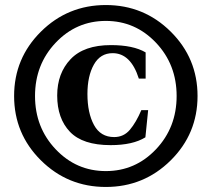

<svg xmlns="http://www.w3.org/2000/svg" viewBox="-20 -727 840 762"><path d="M142.5 -90.5Q36 -196 36 -346Q36 -496 142.5 -601.5Q249 -707 400 -707Q551 -707 657.5 -601.5Q764 -496 764 -346Q764 -196 657.5 -90.5Q551 15 400 15Q249 15 142.5 -90.5ZM201 -557.5Q119 -471 119 -346Q119 -221 201 -134.5Q283 -48 400 -48Q517 -48 599 -134.5Q681 -221 681 -346Q681 -471 599 -557.5Q517 -644 400 -644Q283 -644 201 -557.5ZM207 -348Q207 -436 260 -492Q313 -548 420 -548Q509 -548 558 -519V-415H531Q499 -516 427 -516Q378 -516 352.5 -470.5Q327 -425 327 -354Q327 -279 353 -231Q379 -183 433 -183Q471 -183 495.5 -212Q520 -241 541 -290H568L557 -182Q507 -151 419 -151Q308 -151 257.5 -204Q207 -257 207 -348Z"/></svg>

Font: Heuristica
Style: Bold
Weight: 700
Version: Version 1.0.2